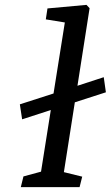

<svg xmlns="http://www.w3.org/2000/svg" viewBox="-20 -768 455 788"><path d="M148.4 -63.5 188.5 -316.4 70.8 -278.3 61.5 -339.8 199.7 -384.3 246.1 -675.8 168 -688.5 174.8 -733.4 335 -748 347.7 -734.4 297.9 -416 405.8 -451.2 414.6 -389.2 287.1 -348.1 242.2 -61.5 317.4 -43 306.6 0H65.4L76.2 -43.9Z"/></svg>

Font: Neuton
Style: Italic
Weight: 400
Italic angle: -9°
Designer: Brian M Zick
Version: Version 1.32